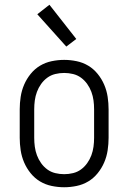

<svg xmlns="http://www.w3.org/2000/svg" viewBox="-20 -780 540 808"><path d="M250 8Q224 8 197.5 2.5Q171 -3 148.5 -16.5Q126 -30 109 -51Q92 -72 81.5 -96.5Q71 -121 67 -147.5Q63 -174 63 -200V-320Q63 -346 67 -372.5Q71 -399 81.5 -423.5Q92 -448 109 -469Q126 -490 148.5 -503.5Q171 -517 197.5 -522.5Q224 -528 250 -528Q276 -528 302.5 -522.5Q329 -517 351.5 -503.5Q374 -490 391 -469Q408 -448 418.5 -423.5Q429 -399 433 -372.5Q437 -346 437 -320V-200Q437 -174 433 -147.5Q429 -121 418.5 -96.5Q408 -72 391 -51Q374 -30 351.5 -16.5Q329 -3 302.5 2.5Q276 8 250 8ZM250 -47Q269 -47 287.5 -51.5Q306 -56 321 -67Q336 -78 347 -93.5Q358 -109 364.5 -126.5Q371 -144 373.5 -162.5Q376 -181 376 -200V-320Q376 -339 373.5 -357.5Q371 -376 364.5 -393.5Q358 -411 347 -426.5Q336 -442 321 -453Q306 -464 287.5 -468.5Q269 -473 250 -473Q231 -473 212.5 -468.5Q194 -464 179 -453Q164 -442 153 -426.5Q142 -411 135.5 -393.5Q129 -376 126.5 -357.5Q124 -339 124 -320V-200Q124 -181 126.5 -162.5Q129 -144 135.5 -126.5Q142 -109 153 -93.5Q164 -78 179 -67Q194 -56 212.5 -51.5Q231 -47 250 -47ZM259 -584 137 -720 188 -760 301 -616Z"/></svg>

Font: Iosevka Curly Slab Light
Style: Regular
Weight: 300
Monospace: yes
Designer: Belleve Invis
Foundry: Belleve Invis
Version: Version 22.1.2; ttfautohint (v1.8.4)